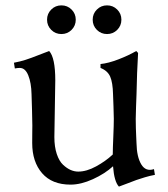

<svg xmlns="http://www.w3.org/2000/svg" viewBox="-20 -689 629 719"><path d="M488.3 -244.1Q488.3 -225.1 488.8 -210Q489.3 -194.8 490 -179Q490.7 -163.1 491.2 -152.3Q492.2 -101.6 509 -73.5Q525.9 -45.4 556.6 -55.7L560.1 -34.2Q541.5 -30.8 522.5 -25.1Q503.4 -19.5 490.7 -14.9Q478 -10.3 457.3 -2.2Q436.5 5.9 425.3 9.8Q407.7 -8.8 403.3 -66.4Q373 -38.6 328.1 -18.1Q283.2 2.4 244.1 2.4Q174.8 2.4 137.7 -40.3Q100.6 -83 100.6 -153.3Q100.6 -165.5 100.8 -189.2Q101.1 -212.9 101.1 -219.7Q101.1 -242.7 99.9 -277.6Q98.6 -312.5 98.1 -335.9Q97.2 -378.9 85.9 -406.7Q74.7 -434.6 54.2 -434.6Q44.4 -434.6 35.6 -432.6L32.2 -454.1Q55.7 -458.5 76.2 -465.1Q96.7 -471.7 124.8 -482.9Q152.8 -494.1 164.1 -498Q187 -473.1 187 -388.2Q187 -362.3 185.3 -280.8Q183.6 -199.2 183.6 -175.8Q183.6 -139.2 192.6 -112.3Q201.7 -85.4 216.1 -72Q230.5 -58.6 244.6 -52.5Q258.8 -46.4 272.9 -46.4Q304.2 -46.4 339.8 -65.9Q375.5 -85.4 402.3 -110.4Q402.3 -132.3 404.3 -176.5Q406.2 -220.7 406.2 -244.1Q406.2 -258.8 405 -290Q403.8 -321.3 403.3 -335.9Q402.3 -379.9 392.6 -402.1Q382.8 -424.3 356.4 -434.6V-449.2Q385.7 -452.1 423.3 -466.6Q460.9 -481 490.2 -498L497.1 -490.7Q492.7 -417.5 491.2 -335.4Q490.7 -321.3 489.5 -290Q488.3 -258.8 488.3 -244.1ZM171.9 -577.1Q156.2 -592.8 156.2 -615.2Q156.2 -637.7 171.9 -653.3Q187.5 -668.9 210 -668.9Q232.4 -668.9 248 -653.3Q263.7 -637.7 263.7 -615.2Q263.7 -592.8 248 -577.1Q232.4 -561.5 210 -561.5Q187.5 -561.5 171.9 -577.1ZM342.8 -577.1Q327.1 -592.8 327.1 -615.2Q327.1 -637.7 342.8 -653.3Q358.4 -668.9 380.9 -668.9Q403.3 -668.9 418.9 -653.3Q434.6 -637.7 434.6 -615.2Q434.6 -592.8 418.9 -577.1Q403.3 -561.5 380.9 -561.5Q358.4 -561.5 342.8 -577.1Z"/></svg>

Font: Flanker
Style: Regular
Weight: 400
Designer: Flanker
Foundry: Flanker
Version: Version 2.027